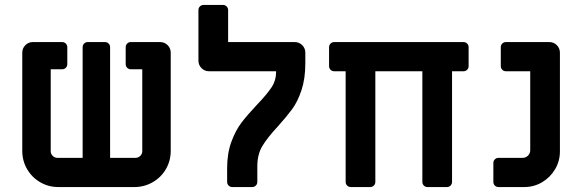

<svg xmlns="http://www.w3.org/2000/svg" viewBox="-20 -756 2356 776"><path d="M670 -543V-146Q670 -106 650.5 -72.5Q631 -39 597 -19.5Q563 0 523 0H216Q176 0 142.5 -19.5Q109 -39 89.5 -72.5Q70 -106 70 -146V-543Q70 -561 82.5 -573.5Q95 -586 113 -586H231Q240 -586 246 -580Q252 -574 252 -565V-497Q252 -488 246 -482Q240 -476 231 -476H185V-145Q185 -134 193 -126Q201 -118 212 -118H314V-565Q314 -574 320 -580Q326 -586 335 -586H404Q413 -586 419 -580Q425 -574 425 -565V-118H527Q539 -118 547 -126Q555 -134 555 -145V-476H509Q500 -476 494 -482Q488 -488 488 -497V-565Q488 -574 494 -580Q500 -586 509 -586H627Q645 -586 657.5 -573.5Q670 -561 670 -543Z M898 -21V-76Q898 -136 915 -182.5Q932 -229 956.5 -261Q981 -293 1019 -333Q1059 -375 1077.5 -403Q1096 -431 1096 -467V-468H825Q807 -468 794.5 -480.5Q782 -493 782 -511V-715Q782 -724 788 -730Q794 -736 803 -736H881Q890 -736 896 -730Q902 -724 902 -715V-586H1171Q1189 -586 1201.5 -573.5Q1214 -561 1214 -543V-500Q1214 -438 1198.5 -391.5Q1183 -345 1160.5 -314.5Q1138 -284 1102 -244Q1061 -200 1040.5 -166Q1020 -132 1020 -84V-21Q1020 -12 1014 -6Q1008 0 999 0H919Q910 0 904 -6Q898 -12 898 -21Z M1377 -21V-468H1331Q1322 -468 1316 -474Q1310 -480 1310 -489V-565Q1310 -574 1316 -580Q1322 -586 1331 -586H1853Q1862 -586 1868 -580Q1874 -574 1874 -565V-489Q1874 -480 1868 -474Q1862 -468 1853 -468H1807V-21Q1807 -12 1801 -6Q1795 0 1786 0H1708Q1699 0 1693 -6Q1687 -12 1687 -21V-468H1497V-21Q1497 -12 1491 -6Q1485 0 1476 0H1398Q1389 0 1383 -6Q1377 -12 1377 -21Z M1974 -21V-97Q1974 -106 1980 -112Q1986 -118 1995 -118H2092Q2105 -118 2114 -127Q2123 -136 2123 -149V-468H2025Q2016 -468 2010 -474Q2004 -480 2004 -489V-565Q2004 -574 2010 -580Q2016 -586 2025 -586H2200Q2218 -586 2230.5 -573.5Q2243 -561 2243 -543V-144Q2243 -105 2223.5 -72Q2204 -39 2171 -19.5Q2138 0 2099 0H1995Q1986 0 1980 -6Q1974 -12 1974 -21Z"/></svg>

Font: Miriam Libre
Style: Bold
Weight: 700
Designer: Michal Sahar
Foundry: Hagilda
Version: Version 1.001